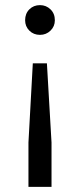

<svg xmlns="http://www.w3.org/2000/svg" viewBox="-20 -605 312 749"><path d="M108 -358H163L181 -49V124H91V-49ZM136 -585Q160 -585 177 -568.5Q194 -552 194 -526Q194 -502 177 -485.5Q160 -469 136 -469Q111 -469 94.5 -485.5Q78 -502 78 -526Q78 -552 94.5 -568.5Q111 -585 136 -585Z"/></svg>

Font: REM Light
Style: Regular
Weight: 300
Designer: Octavio Pardo
Foundry: Ashler Design
Version: Version 1.005;gftools[0.9.28]